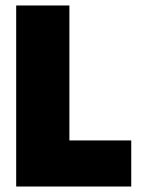

<svg xmlns="http://www.w3.org/2000/svg" viewBox="-20 -680 552 700"><path d="M39 -660H233V-168H458.5V0H39Z"/></svg>

Font: League Spartan Black
Style: Regular
Weight: 900
Foundry: The League of Moveable Type
Version: Version 2.002